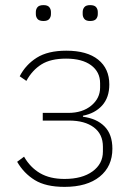

<svg xmlns="http://www.w3.org/2000/svg" viewBox="-20 -718 536 750"><path d="M232 12Q159 12 116 -14.5Q73 -41 47 -86L74 -106Q98 -64 136.5 -41.5Q175 -19 232 -19Q301 -19 341.5 -48.5Q382 -78 382 -126V-145Q382 -194 346.5 -220.5Q311 -247 250 -247H147V-277H247Q302 -277 336.5 -305.5Q371 -334 371 -376V-393Q371 -437 336 -463Q301 -489 238 -489Q178 -489 142 -466.5Q106 -444 83 -402L57 -420Q80 -465 123.5 -492.5Q167 -520 239 -520Q320 -520 363.5 -485Q407 -450 407 -388Q407 -337 379 -306Q351 -275 304 -266V-262Q358 -255 388.5 -224Q419 -193 419 -137Q419 -68 369.5 -28Q320 12 232 12ZM150 -636Q133 -636 126.5 -644Q120 -652 120 -663V-671Q120 -682 126.5 -690Q133 -698 150 -698Q166 -698 172.5 -690Q179 -682 179 -671V-663Q179 -652 172.5 -644Q166 -636 150 -636ZM332 -636Q316 -636 309.5 -644Q303 -652 303 -663V-671Q303 -682 309.5 -690Q316 -698 332 -698Q349 -698 355.5 -690Q362 -682 362 -671V-663Q362 -652 355.5 -644Q349 -636 332 -636Z"/></svg>

Font: IBM Plex Sans ExtLt
Style: Regular
Weight: 200
Designer: Mike Abbink, Paul van der Laan, Pieter van Rosmalen
Foundry: Bold Monday
Version: Version 3.005